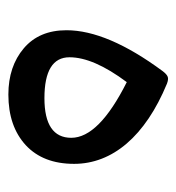

<svg xmlns="http://www.w3.org/2000/svg" viewBox="-1 -432 429 468"><g transform="rotate(90 214.0 -197.5)"><path d="M210 -2.9C261.7 -2.9 302.7 -17.1 333.5 -45.4C363.8 -73.7 378.9 -112.8 378.9 -163.1C378.9 -256.3 312 -336.4 183.1 -389.6C178.7 -391.1 175.3 -392.1 171.9 -392.1C167.5 -392.1 162.1 -391.1 152.8 -378.9C86.4 -289.1 53.2 -210.9 53.2 -144.5C53.2 -100.1 67.9 -65.4 97.2 -40.5C126.5 -15.6 164.1 -2.9 210 -2.9ZM179.7 -291.5C270 -246.1 315.4 -201.2 315.4 -156.2C315.4 -112.8 283.2 -90.8 218.8 -90.8C152.3 -90.8 119.1 -111.3 119.1 -151.9C119.1 -190.9 139.2 -237.3 179.7 -291.5Z"/></g></svg>

Font: Sahel
Style: Regular
Weight: 400
Foundry: Saber Rastikerdar (saber.rastikerdar@gmail.com)
Version: Version 3.4.0